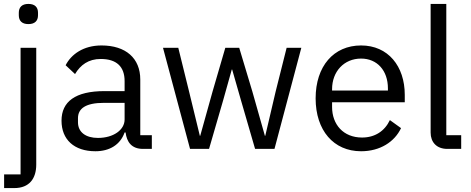

<svg xmlns="http://www.w3.org/2000/svg" viewBox="-20 -760 2405 980"><path d="M85 130H1V200H53C130 200 165 151 165 80V-516H85ZM125 -637C159 -637 174 -655 174 -682V-695C174 -722 159 -740 125 -740C91 -740 76 -722 76 -695V-682C76 -655 91 -637 125 -637Z M755 0V-70H696V-354C696 -463 622 -528 498 -528C405 -528 343 -482 315 -427L363 -382C391 -429 432 -459 494 -459C576 -459 616 -419 616 -346V-295H514C364 -295 294 -241 294 -144C294 -48 358 12 467 12C539 12 594 -21 616 -84H621C627 -36 651 0 710 0ZM480 -56C418 -56 378 -85 378 -136V-157C378 -207 419 -235 510 -235H616V-150C616 -97 559 -56 480 -56Z M950 0H1047L1119 -248L1163 -405H1165L1210 -248L1282 0H1381L1518 -516H1443L1387 -293L1334 -67H1332L1268 -293L1201 -516H1130L1065 -293L1002 -67H1000L945 -293L890 -516H812Z M1823 12C1920 12 1994 -36 2027 -106L1970 -147C1943 -90 1893 -58 1828 -58C1732 -58 1675 -125 1675 -214V-238H2046V-276C2046 -422 1961 -528 1823 -528C1683 -528 1591 -422 1591 -258C1591 -94 1683 12 1823 12ZM1823 -461C1905 -461 1960 -400 1960 -309V-298H1675V-305C1675 -395 1736 -461 1823 -461Z M2334 0V-70H2258V-740H2178V-83C2178 -35 2208 0 2263 0Z"/></svg>

Font: IBM Plex Thai Looped
Style: Regular
Weight: 400
Designer: Mike Abbink, Paul van der Laan, Pieter van Rosmalen, Ben Mitchell, Mark Frömberg
Foundry: Bold Monday
Version: Version 1.0